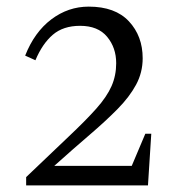

<svg xmlns="http://www.w3.org/2000/svg" viewBox="-20 -560 540 580"><path d="M59 0V-25Q135 -98 187 -147Q239 -196 271 -232Q303 -268 317 -300Q331 -332 331 -369Q331 -416 303.5 -449Q276 -482 222 -482Q171 -482 139.5 -455Q108 -428 87 -378L56 -392Q84 -463 135 -501.5Q186 -540 248 -540Q328 -540 369.5 -495.5Q411 -451 411 -384Q411 -341 391 -304Q371 -267 335 -230.5Q299 -194 250.5 -152.5Q202 -111 144 -59H378L419 -156H437L427 0Z"/></svg>

Font: Spectral SC Light
Style: Regular
Weight: 300
Designer: Jean-Baptiste Levee
Foundry: Production Type
Version: Version 2.001